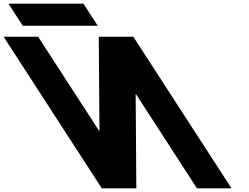

<svg xmlns="http://www.w3.org/2000/svg" viewBox="-479 -1025 1355 1045"><path d="M-433 -1005 -355.2 -885H52.8L-25 -1005ZM261.4 -512H259.4L263 0H75L-459.4 -825H-271.4L60.3 -313H62.3L58.6 -825H246.6L781 0H593Z"/></svg>

Font: Hussar
Style: BdOpOblSeven
Weight: 700
Foundry: Cannot Into Space Fonts
Version: Version 2.00